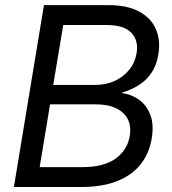

<svg xmlns="http://www.w3.org/2000/svg" viewBox="-20 -748 686 768"><path d="M35.6 0 155.8 -727.5H413.6Q488.3 -727.5 535.9 -702.1Q583.5 -676.8 603.3 -632.1Q623 -587.4 613.3 -529.8Q606.4 -487.3 586.4 -457.5Q566.4 -427.7 536.1 -408.2Q505.9 -388.7 468.8 -377.9V-375.5Q506.3 -370.6 536.4 -348.9Q566.4 -327.1 581.3 -288.6Q596.2 -250 586.9 -194.8Q577.6 -136.2 543.9 -92.5Q510.3 -48.8 450.7 -24.4Q391.1 0 304.7 0ZM138.7 -79.6H311.5Q395.5 -79.6 442.6 -113.8Q489.7 -147.9 499 -204.1Q505.4 -242.2 491.5 -270.5Q477.5 -298.8 445.1 -314.7Q412.6 -330.6 362.8 -330.6H180.2ZM192.9 -408.2H360.8Q403.3 -408.2 438.2 -424.1Q473.1 -439.9 496.6 -468.5Q520 -497.1 526.4 -535.6Q534.7 -585.9 505.4 -616.9Q476.1 -647.9 406.7 -647.9H232.9Z"/></svg>

Font: Inter 24pt
Style: Italic
Weight: 400
Italic angle: -9.3988°
Designer: Rasmus Andersson
Foundry: rsms
Version: Version 4.001;git-66647c0bb